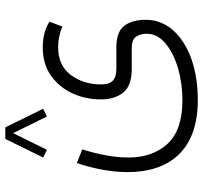

<svg xmlns="http://www.w3.org/2000/svg" viewBox="-41 -486 773 731"><g transform="rotate(-90 345.5 -120.5)"><path d="M226.1 -486.8H182.1L111.3 -342.8L140.6 -328.1L204.1 -457L267.6 -328.1L296.9 -342.8ZM329.1 246.1C388.7 246.1 441.4 237.8 487.8 221.2C580.1 187.5 635.7 126 635.7 48.3C635.7 14.6 628.4 -12.7 613.3 -33.2C598.1 -53.7 570.3 -64 530.8 -64H450.2C409.2 -64 389.6 -78.6 389.6 -122.1C389.6 -167.5 401.9 -206.5 426.3 -238.3C450.2 -270 485.4 -285.6 531.2 -285.6C559.1 -285.6 585.4 -280.3 609.9 -269.5L628.4 -318.8C598.6 -337.9 564 -344.2 530.8 -344.2C488.8 -344.2 453.1 -334 423.8 -313.5C364.7 -272.5 332.5 -201.2 332.5 -122.6C332.5 -88.9 340.8 -60.5 357.9 -38.6C375 -16.6 405.3 -5.4 449.2 -5.4H528.3C549.3 -5.4 564 0 571.3 11.2C578.6 22.5 582.5 35.2 582.5 50.3C582.5 77.6 570.8 101.6 546.9 122.1C499 163.1 417.5 187.5 329.1 187.5C253.4 187.5 198.2 168.5 163.6 130.9C128.9 93.3 111.3 43.5 111.3 -18.1C111.3 -76.2 124.5 -136.7 142.1 -193.8L90.3 -214.4C68.8 -151.4 55.7 -83.5 55.7 -21C55.7 136.7 138.2 246.1 329.1 246.1Z"/></g></svg>

Font: Vazirmatn ExtraLight
Style: Regular
Weight: 200
Designer: Saber Rastikerdar
Foundry: Saber Rastikerdar
Version: Version 33.003